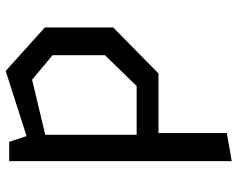

<svg xmlns="http://www.w3.org/2000/svg" viewBox="-98 -706 817 660"><g transform="rotate(90 310.0 -376.5)"><path d="M443.8 -73.3V-461.3L438 -481.7V-748.3L534.3 -765V0H468.2ZM482.3 -438.2H276.2L170.2 -329.2V-149.3L254.5 -78.8L482.3 -133.2V-70.7L224.5 12L75 -122.5V-357.8L233.2 -513.3H482.3Z"/></g></svg>

Font: Monaspace Krypton Var ExLight
Style: Regular
Weight: 200
Designer: Riley Cran and the Lettermatic Team
Version: Version 1.200 (Monaspace Krypton Var)